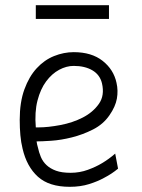

<svg xmlns="http://www.w3.org/2000/svg" viewBox="-20 -710 547 740"><path d="M252 -44Q287 -44 318.5 -55.5Q350 -67 373 -81Q400 -97 424 -118L435 -60Q411 -40 382 -25Q357 -11 323.5 -0.5Q290 10 249 10Q169 10 126 -29Q83 -68 67 -137Q61 -161 58.5 -189Q56 -217 56 -248Q56 -316 74 -365.5Q92 -415 121.5 -447Q151 -479 188.5 -494Q226 -509 264 -509Q333 -509 375.5 -475.5Q418 -442 429 -391Q436 -361 430.5 -330Q425 -299 402 -266Q378 -231 338.5 -211Q299 -191 257 -180.5Q215 -170 177.5 -167.5Q140 -165 121 -165Q122 -159 123 -153.5Q124 -148 126 -142Q130 -123 137.5 -105Q145 -87 159.5 -73.5Q174 -60 196 -52Q218 -44 252 -44ZM128 -219Q165 -219 212.5 -228Q260 -237 299 -257Q338 -277 361 -309.5Q384 -342 373 -389Q365 -422 336 -439Q307 -456 264 -456Q236 -456 208 -441Q180 -426 158 -396.5Q136 -367 124.5 -322.5Q113 -278 118 -219ZM118 -690H400V-637H118Z"/></svg>

Font: Panefresco 250wt
Style: Regular
Weight: 300
Version: Version 1.000